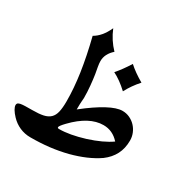

<svg xmlns="http://www.w3.org/2000/svg" viewBox="-163 -899 1006 1022"><g transform="rotate(30 340.5 -388.0)"><path d="M521 -574.2Q482.9 -531.7 458.5 -484.9Q412.6 -527.8 367.7 -550.3Q382.8 -567.4 398.7 -589.1Q414.6 -610.8 431.6 -637.7Q466.8 -605.5 521 -574.2ZM556.6 -232.9Q516.6 -277.8 460 -277.8Q373 -277.8 282.2 -183.6Q254.9 -155.3 254.9 -147Q254.9 -141.1 264.2 -141.1Q328.6 -141.1 417.5 -168.5Q505.9 -196.8 556.6 -232.9ZM293.9 -278.3 296.9 -280.8Q365.7 -335.4 420.2 -364.7Q474.6 -394 509.3 -394Q533.2 -394 553.7 -384.5Q574.2 -375 589.6 -358.9Q605 -342.8 613.8 -321.5Q622.6 -300.3 622.6 -276.9Q622.6 -228.5 603.3 -191.2Q584 -153.8 546.4 -126Q512.2 -102.5 470 -84.2Q427.7 -65.9 376 -52.2Q324.2 -39.1 269.5 -32.7Q214.8 -26.4 153.8 -26.4Q119.1 -26.4 88.1 -40Q57.1 -53.7 33.7 -78.6Q17.6 -95.7 8.8 -110.6Q0 -125.5 0 -136.7Q0 -144 4.9 -148.2Q9.8 -152.3 20.5 -154.3Q31.2 -156.2 48.8 -156.7Q66.4 -157.2 91.3 -157.2Q131.8 -157.2 157.7 -162.8Q183.6 -168.5 198.7 -183.1Q213.9 -197.8 219.7 -223.4Q225.6 -249 225.6 -289.6Q225.6 -368.2 212.2 -459.5Q198.7 -550.8 171.4 -660.2Q193.8 -672.9 212.4 -694.8Q231 -716.8 246.1 -750Q258.8 -719.2 275.4 -693.6Q292 -668 314.5 -644.5Q274.4 -609.4 274.4 -564.9Q274.4 -550.8 278.1 -530Q281.7 -509.3 285.2 -490.7Q289.6 -462.9 293.2 -424.8Q296.9 -386.7 296.9 -350.1Q296.9 -347.2 295.4 -330.8Q293.9 -314.5 293.9 -285.2Z"/></g></svg>

Font: XB Niloofar
Style: Bold
Weight: 700
Designer: Behnam
Foundry: Irmug
Version: Version 7.201 2008